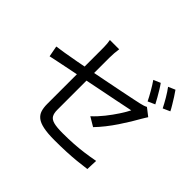

<svg xmlns="http://www.w3.org/2000/svg" viewBox="-190 -1090 1380 1380"><g transform="rotate(45 500.0 -400.0)"><path d="M762.3 -795.8Q775.3 -778.5 790.1 -753.9Q804.9 -729.3 819.3 -704.3Q833.8 -679.3 844 -658.8L789.8 -634.7Q775.1 -665.1 752.1 -704.9Q729.2 -744.7 709.2 -773.1ZM871.9 -835.9Q885.5 -817.5 901.1 -792.6Q916.7 -767.7 931.6 -743.2Q946.6 -718.7 955.8 -699.9L902 -675.8Q885.8 -708.6 863.2 -746.9Q840.6 -785.2 819.4 -813.2ZM292.4 -111.1Q292.4 -133.8 292.4 -176Q292.4 -218.3 292.4 -271.3Q292.4 -324.2 292.4 -381.5Q292.4 -438.7 292.4 -493.2Q292.4 -547.6 292.4 -592.1Q292.4 -636.7 292.4 -663.2Q292.4 -678.1 292 -693.9Q291.6 -709.7 290.3 -725.3Q288.9 -740.8 285.9 -755.2H380.5Q377.1 -733.4 375.3 -709.3Q373.5 -685.1 373.5 -663.2Q373.5 -637.3 373.5 -595Q373.5 -552.6 373.5 -501Q373.5 -449.4 373.5 -395.3Q373.5 -341.2 373.5 -290.2Q373.5 -239.2 373.5 -198.2Q373.5 -157.3 373.5 -132.2Q373.5 -98.3 385 -78.1Q396.5 -58 427.9 -49.6Q459.3 -41.2 518.6 -41.2Q577.1 -41.2 629.2 -44.5Q681.2 -47.7 731.1 -54.5Q780.9 -61.3 830.5 -70.7L827.3 15.2Q782.8 21.5 733.9 26.3Q685 31.2 630.3 33.6Q575.6 36 513.2 36Q443.6 36 399.9 26.8Q356.2 17.7 332.9 -0.8Q309.6 -19.2 301 -46.7Q292.4 -74.3 292.4 -111.1ZM873.2 -557.7Q868 -550 861 -538.6Q853.9 -527.2 848.4 -517.7Q831.2 -486.7 808.3 -449.2Q785.4 -411.8 758.9 -372.1Q732.3 -332.4 702.8 -295Q673.3 -257.6 643.4 -226.9L573.9 -268.3Q611.6 -302.6 646.7 -346.8Q681.8 -391 709.5 -433.5Q737.3 -476.1 752.1 -506.2Q745.5 -505 711.1 -497.8Q676.7 -490.6 623.6 -479.9Q570.4 -469.2 505.7 -456.4Q441.1 -443.5 374.2 -429.9Q307.3 -416.3 245.7 -403.9Q184 -391.6 136 -381.5Q87.9 -371.4 62.3 -366L46.7 -449.6Q74.3 -453 122 -460.9Q169.7 -468.8 230.5 -480Q291.3 -491.2 357.7 -504.3Q424 -517.3 488.6 -530Q553.2 -542.7 609.2 -554.1Q665.3 -565.6 705.2 -573.7Q745.1 -581.9 761.2 -585.7Q777.3 -589.3 791.4 -593.8Q805.4 -598.2 814.1 -603.6Z"/></g></svg>

Font: Noto Sans TC Thin
Style: Regular
Weight: 100
Designer: Ryoko NISHIZUKA 西塚涼子 (kana, bopomofo & ideographs); Paul D. Hunt (Latin, Greek & Cyrillic); Sandoll Communications 산돌커뮤니
Foundry: Adobe
Version: Version 2.004-H2;hotconv 1.0.118;makeotfexe 2.5.65603